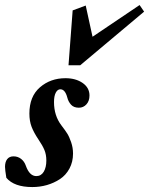

<svg xmlns="http://www.w3.org/2000/svg" viewBox="-43 -738 597 769"><path d="M231.4 -476.6 248 -696.3 300.3 -715.8 327.6 -590.8 516.1 -717.8 534.2 -691.4 278.3 -476.6ZM86.4 11.2Q13.7 11.2 -17.6 -25.9Q-22.9 -58.1 -22.9 -69.8Q-22.9 -89.4 -14.2 -100.6Q-5.4 -111.8 11.2 -111.8Q28.3 -111.8 41.5 -101.6Q54.7 -91.3 60.5 -74.2Q75.2 -32.7 102.5 -32.7Q121.6 -32.7 132.1 -50Q142.6 -67.4 142.6 -95.2Q142.6 -118.7 135 -137Q127.4 -155.3 110.8 -179.7Q92.8 -206.5 83.7 -229.7Q74.7 -252.9 74.7 -283.2Q74.7 -351.6 116.9 -388.2Q159.2 -424.8 219.2 -424.8Q260.3 -424.8 287.8 -405.8Q315.4 -386.7 315.4 -355.5Q315.4 -333.5 303.2 -320.1Q291 -306.6 272.9 -306.6Q252.4 -306.6 241.5 -318.8Q230.5 -331.1 226.6 -347.2Q217.8 -380.4 198.7 -380.4Q187.5 -380.4 180.4 -366.9Q173.3 -353.5 173.3 -329.1Q173.3 -274.9 202.6 -236.3Q218.3 -215.8 226.3 -203.1Q234.4 -190.4 241.9 -168.5Q249.5 -146.5 249.5 -123Q249.5 -89.4 235.1 -62.7Q220.7 -36.1 196.8 -20.5Q172.9 -4.9 144.8 3.2Q116.7 11.2 86.4 11.2Z"/></svg>

Font: Elstob 18pt ExtraBold
Style: Italic
Weight: 800
Italic angle: -20°
Designer: Peter S. Baker
Version: Version 1.015